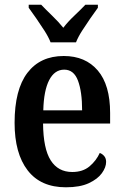

<svg xmlns="http://www.w3.org/2000/svg" viewBox="-20 -786 526 816"><path d="M260 10Q153 10 97.5 -62Q42 -134 42 -264Q42 -405 96.5 -476.5Q151 -548 251 -548Q343 -548 395.5 -486.5Q448 -425 448 -306V-261H163Q164 -154 195.5 -104.5Q227 -55 287 -55Q332 -55 360.5 -79Q389 -103 404 -136Q415 -132 423 -122.5Q431 -113 431 -98Q431 -75 413 -50Q395 -25 357.5 -7.5Q320 10 260 10ZM329 -317Q329 -396 311.5 -443Q294 -490 253 -490Q212 -490 189 -445.5Q166 -401 164 -317ZM195 -606Q186 -629 169 -655.5Q152 -682 134 -708Q116 -734 102 -753V-766H155Q175 -745 202 -719Q229 -693 249 -668Q268 -693 295.5 -719Q323 -745 343 -766H396V-753Q382 -734 364 -708Q346 -682 329 -655.5Q312 -629 303 -606Z"/></svg>

Font: Noto Serif Lao Condensed SemiBold
Style: Regular
Weight: 600
Width: 3
Designer: Monotype Design Team
Foundry: Monotype Imaging Inc.
Version: Version 2.003; ttfautohint (v1.8.4.7-5d5b)